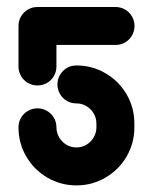

<svg xmlns="http://www.w3.org/2000/svg" viewBox="-20 -539 447 562"><path d="M148.1 -291.9Q148.1 -307 155.6 -319.8Q163 -332.6 175.7 -340Q188.5 -347.4 203.7 -347.4Q249.6 -347.4 288.7 -324.6Q327.8 -301.9 350.6 -262.8Q373.3 -223.7 373.3 -177.4V-166.3Q373.3 -120 350.6 -80.9Q327.8 -41.9 288.7 -19.1Q249.6 3.7 203.7 3.7Q157.8 3.7 118.7 -19.1Q79.6 -41.9 56.9 -80.9Q34.1 -120 34.1 -166.3Q34.1 -181.5 41.5 -194.3Q48.9 -207 61.7 -214.4Q74.4 -221.9 89.6 -221.9Q104.8 -221.9 117.6 -214.4Q130.4 -207 137.8 -194.3Q145.2 -181.5 145.2 -166.3Q145.2 -150.4 153.1 -136.9Q161.1 -123.3 174.4 -115.4Q187.8 -107.4 203.7 -107.4Q219.6 -107.4 233 -115.4Q246.3 -123.3 254.3 -136.9Q262.2 -150.4 262.2 -166.3V-177.4Q262.2 -193.3 254.3 -206.9Q246.3 -220.4 233 -228.3Q219.6 -236.3 203.7 -236.3Q188.5 -236.3 175.7 -243.7Q163 -251.1 155.6 -263.9Q148.1 -276.7 148.1 -291.9ZM89.6 -288.9Q74.4 -288.9 61.7 -296.3Q48.9 -303.7 41.5 -316.5Q34.1 -329.3 34.1 -344.4V-458.5H145.2V-344.4Q145.2 -329.3 137.8 -316.5Q130.4 -303.7 117.6 -296.3Q104.8 -288.9 89.6 -288.9ZM34.1 -463Q34.1 -478.1 41.5 -490.9Q48.9 -503.7 61.7 -511.1Q74.4 -518.5 89.6 -518.5H318.1Q333.3 -518.5 346.1 -511.1Q358.9 -503.7 366.3 -490.9Q373.7 -478.1 373.7 -463Q373.7 -447.8 366.3 -435Q358.9 -422.2 346.1 -414.8Q333.3 -407.4 318.1 -407.4H89.6Q74.4 -407.4 61.7 -414.8Q48.9 -422.2 41.5 -435Q34.1 -447.8 34.1 -463Z"/></svg>

Font: 26F Galaxy Sans Black
Style: Regular
Weight: 900
Designer: C₂₉H₂₅N₃O₅
Version: Version 1.100